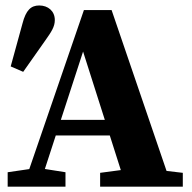

<svg xmlns="http://www.w3.org/2000/svg" viewBox="-20 -696 715 716"><path d="M8.6 0H224.2V-53.7L129.3 -68.7H111.5L8.6 -53.7V0ZM66.7 0H125.9L289.8 -503.7L450.2 0H621.1L396.2 -658.4H292.9L66.7 0ZM168.6 -190.9H477.8L455.3 -249.1H185.3L168.6 -190.9ZM353.4 0H661.7V-51.5L533.3 -66.5H466.4L353.4 -51.5V0ZM19.9 -448.3 66.5 -428.1 149 -545.3C171.5 -577.3 184.4 -595.9 184.4 -621.3C184.4 -654.8 159.1 -675.6 126.4 -675.6C95.7 -675.6 76.8 -658.4 63.9 -608.5L19.9 -448.3Z"/></svg>

Font: Source Serif Variable
Style: Regular
Weight: 389
Designer: Frank Grießhammer
Foundry: Adobe Systems Incorporated
Version: Version 3.001;hotconv 1.0.111;makeotfexe 2.5.65597